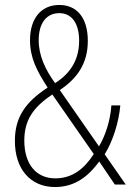

<svg xmlns="http://www.w3.org/2000/svg" viewBox="-20 -744 535 774"><path d="M219 -724C147 -724 101 -671 101 -582C101 -511 128 -459 172 -391C82 -332 40 -271 40 -176C40 -63 102 10 202 10C283 10 338 -35 380 -93L443 0H487L402 -122C435 -175 459 -251 465 -319H429C425 -258 404 -195 379 -154L221 -381C292 -428 334 -489 334 -579C334 -675 288 -724 219 -724ZM219 -691C270 -691 299 -649 299 -580C299 -509 269 -451 202 -409C163 -463 136 -519 136 -582C136 -649 166 -691 219 -691ZM191 -363 358 -123C320 -64 272 -25 203 -25C126 -25 78 -82 78 -177C78 -257 111 -310 191 -363Z"/></svg>

Font: Noto Sans Myanmar Condensed ExtraLight
Style: Regular
Weight: 200
Width: 3
Designer: Monotype Design Team
Foundry: Monotype Imaging Inc.
Version: Version 2.107